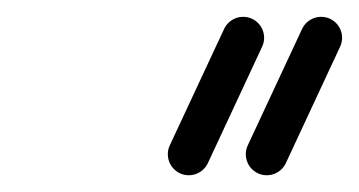

<svg xmlns="http://www.w3.org/2000/svg" viewBox="-20 -586 428 229"><path d="M340.3 -551.5C340.3 -551.5 340.3 -551.5 340.3 -551.5C318.7 -505.2 297.1 -458.9 275.5 -412.6C269.7 -400.1 275.1 -385.2 287.6 -379.3C300.2 -373.5 315 -378.9 320.9 -391.4C342.5 -437.8 364.1 -484.1 385.7 -530.4C391.5 -542.9 386.1 -557.8 373.6 -563.6C361.1 -569.4 346.2 -564 340.3 -551.5ZM247.3 -551.5C247.3 -551.5 247.3 -551.5 247.3 -551.5C225.7 -505.2 204.1 -458.9 182.5 -412.6C176.7 -400.1 182.1 -385.2 194.6 -379.3C207.2 -373.5 222 -378.9 227.9 -391.4C227.9 -391.4 227.9 -391.4 227.9 -391.4C249.5 -437.8 271.1 -484.1 292.7 -530.4C298.5 -542.9 293.1 -557.8 280.6 -563.6C268.1 -569.4 253.2 -564 247.3 -551.5Z"/></svg>

Font: FRB American Cursive Guidelines Semibold
Style: Italic
Weight: 600
Italic angle: -25°
Version: Version 2.0;Modular Font Editor K font №1